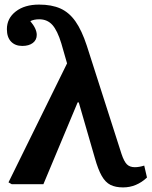

<svg xmlns="http://www.w3.org/2000/svg" viewBox="-20 -802 663 836"><path d="M608 -81 620 -29Q574 14 516 14Q483 14 461 3Q439 -8 423 -36Q407 -64 393 -114L323 -356H318L169 0H31L17 -8L272 -526L247 -613Q230 -669 208 -693.5Q186 -718 151 -718Q128 -718 112 -710Q140 -677 140 -650Q140 -628 123 -615Q106 -602 77 -602Q46 -602 28 -621Q10 -640 10 -675Q10 -722 48.5 -752Q87 -782 150 -782Q205 -782 243 -765Q281 -748 308.5 -709Q336 -670 358 -603L509 -132Q520 -99 532.5 -86.5Q545 -74 567 -74Q586 -74 608 -81Z"/></svg>

Font: Literata 12pt SemiBold
Style: Regular
Weight: 600
Designer: Latin by Veronika Burian and Jose Scaglione. Greek by Irene Vlachou. Cyrillic by Vera Evstafieva.
Foundry: TypeTogether
Version: Version 3.002